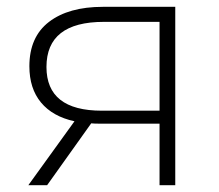

<svg xmlns="http://www.w3.org/2000/svg" viewBox="-20 -542 641 562"><path d="M493 -522V0H447V-180H273Q255 -180 247 -181L118 0H63L198 -187Q134 -201 100 -242Q66 -283 66 -348Q66 -434 123.5 -478Q181 -522 281 -522ZM278 -218H447V-478H284Q116 -478 116 -346Q116 -218 278 -218Z"/></svg>

Font: Montserrat Atlas Light
Style: Regular
Weight: 300
Designer: Julieta Ulanovsky
Foundry: Julieta Ulanovsky
Version: Version 7.200